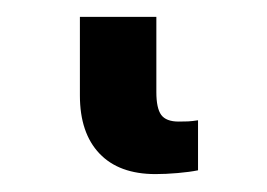

<svg xmlns="http://www.w3.org/2000/svg" viewBox="-20 38 310 223"><path d="M160.6 240.2Q118.2 240.2 95.5 216.3Q72.8 192.4 72.8 148.9V57.6H161.6V145Q161.6 163.6 167.2 171.4Q172.9 179.2 187.5 179.2Q193.4 179.2 198.5 179Q203.6 178.7 210 177.7V235.8Q200.2 237.8 186.3 239Q172.4 240.2 160.6 240.2Z"/></svg>

Font: Inter 18pt Medium
Style: Regular
Weight: 500
Designer: Rasmus Andersson
Foundry: rsms
Version: Version 4.001;git-66647c0bb